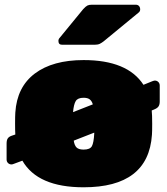

<svg xmlns="http://www.w3.org/2000/svg" viewBox="-20 -785 707 815"><path d="M370 -765H556Q565 -765 570 -759.5Q575 -754 575 -745Q575 -738 570 -733L423 -612Q412 -603 403.5 -599Q395 -595 381 -595H244Q228 -595 228 -611Q228 -619 233 -624L333 -746Q344 -758 351 -761.5Q358 -765 370 -765ZM626 -440Q634 -443 637 -443Q646 -443 652 -437Q658 -431 658 -422V-354Q658 -341 653 -333.5Q648 -326 636 -321L624 -316Q626 -299 626 -259Q626 -226 625 -213Q610 10 335 10Q140 10 75 -103L40 -90Q33 -87 29 -87Q20 -87 14 -93Q8 -99 8 -108V-176Q8 -190 13 -197.5Q18 -205 30 -209L45 -214Q44 -229 44 -261Q44 -292 45 -307Q52 -416 128 -473Q204 -530 335 -530Q521 -530 589 -425ZM374 -342Q370 -356 361 -363Q352 -370 335 -370Q310 -370 301.5 -356Q293 -342 290 -309ZM380 -222 293 -188Q296 -168 305 -159Q314 -150 335 -150Q362 -150 370 -164.5Q378 -179 380 -218Z"/></svg>

Font: Rubik
Style: Regular
Weight: 900
Designer: Hubert & Fischer
Foundry: Hubert & Fischer
Version: Version 1.100